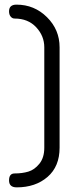

<svg xmlns="http://www.w3.org/2000/svg" viewBox="-20 -788 339 828"><path d="M52 20Q19 20 19 -10Q19 -40 43 -40Q76 -40 102.5 -48Q129 -56 150 -82Q171 -108 171 -151V-584Q171 -633 136 -670.5Q101 -708 43 -708Q33 -708 26 -716.5Q19 -725 19 -739Q19 -768 51 -768Q128 -768 182.5 -714Q237 -660 237 -584V-151Q237 -70 185 -25Q133 20 52 20Z"/></svg>

Font: Dosis
Style: Regular
Weight: 400
Designer: Edgar Tolentino, Pablo Impallari, Igino Marini
Foundry: Edgar Tolentino, Pablo Impallari, Igino Marini
Version: Version 1.007